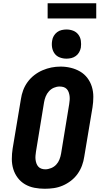

<svg xmlns="http://www.w3.org/2000/svg" viewBox="-20 -1157 640 1185"><path d="M256 8Q224 8 192.5 2Q161 -4 134.5 -19.5Q108 -35 89.5 -59.5Q71 -84 62 -113.5Q53 -143 53 -175.5Q53 -208 58 -240L109 -545Q113 -573 123 -600Q133 -627 150.5 -651Q168 -675 192 -693.5Q216 -712 243 -723.5Q270 -735 297.5 -740.5Q325 -746 354 -746Q386 -746 417 -738.5Q448 -731 474.5 -715.5Q501 -700 519.5 -675.5Q538 -651 547 -621.5Q556 -592 556 -559.5Q556 -527 551 -495L500 -190Q496 -162 486 -135Q476 -108 459 -84Q442 -60 418 -41.5Q394 -23 367 -11.5Q340 0 312 4Q284 8 256 8ZM259 -112Q277 -112 295.5 -119.5Q314 -127 327 -141Q340 -155 347 -173Q354 -191 357 -209L407 -514Q409 -527 410 -539.5Q411 -552 409.5 -564Q408 -576 404 -587.5Q400 -599 392 -607.5Q384 -616 372.5 -619.5Q361 -623 348 -623Q330 -623 312.5 -615.5Q295 -608 282 -593.5Q269 -579 262 -561.5Q255 -544 252 -526L202 -221Q200 -208 199 -195.5Q198 -183 199.5 -171Q201 -159 205 -148Q209 -137 216.5 -128.5Q224 -120 235.5 -116Q247 -112 259 -112ZM390 -795Q369 -795 349 -802.5Q329 -810 317 -826.5Q305 -843 301.5 -864Q298 -885 302 -907Q304 -922 312 -935.5Q320 -949 332.5 -958.5Q345 -968 360.5 -971.5Q376 -975 390 -975Q412 -975 431.5 -967.5Q451 -960 463.5 -943.5Q476 -927 479 -906Q482 -885 479 -863Q476 -848 468.5 -834.5Q461 -821 448 -811.5Q435 -802 420 -798.5Q405 -795 390 -795ZM274 -1043V-1137H574V-1043Z"/></svg>

Font: Iosevka Curly Slab HvExObl
Style: Regular
Weight: 900
Width: 7
Italic angle: -9°
Monospace: yes
Designer: Belleve Invis
Foundry: Belleve Invis
Version: Version 11.1.0; ttfautohint (v1.8.3)